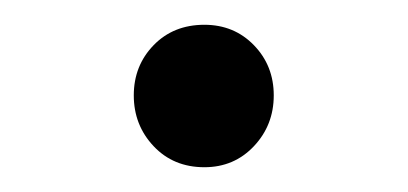

<svg xmlns="http://www.w3.org/2000/svg" viewBox="-20 -125 329 155"><path d="M145 10Q120 10 104 -7Q88 -24 88 -48Q88 -72 104 -88.5Q120 -105 145 -105Q169 -105 185 -88.5Q201 -72 201 -48Q201 -24 185 -7Q169 10 145 10Z"/></svg>

Font: Outfit Thin Light
Style: Regular
Weight: 300
Version: Version 1.100;gftools[0.9.27]